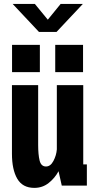

<svg xmlns="http://www.w3.org/2000/svg" viewBox="-20 -924 490 956"><path d="M151 11.5Q92.5 11.5 66 -34Q39.5 -79.5 39.5 -158.5V-500H170V-203Q170 -154.5 177.2 -124.8Q184.5 -95 209 -95Q231.5 -95 246 -122.5Q260.5 -150 263 -180V-500H394.5V-105.5H412.5V0H287.5L271.5 -71.5Q253 -37 222.2 -12.8Q191.5 11.5 151 11.5ZM40 -700.5H178.5V-565H40ZM255 -700.5H393.5V-565H255ZM43 -904.5H153.5L218 -826L282 -904.5H392.5L261.5 -765H174Z"/></svg>

Font: Trispace Condensed SemiBold
Style: Regular
Weight: 600
Width: 3
Designer: Tyler Finck
Foundry: Etcetera Type Company
Version: Version 1.210; ttfautohint (v1.8.3)